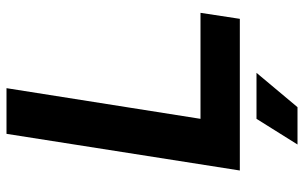

<svg xmlns="http://www.w3.org/2000/svg" viewBox="-188 -552 913 576"><g transform="rotate(-90 268.0 -263.5)"><path d="M45 0H500L518 -118H200L292 -700H155ZM123 173H235L338 50H200Z"/></g></svg>

Font: Arthouse Owned
Style: Bold Italic
Weight: 700
Italic angle: -10°
Designer: Jeremy Tribby
Foundry: Tribby Type
Version: Version 1.000;PS 001.000;hotconv 1.0.88;makeotf.lib2.5.64775